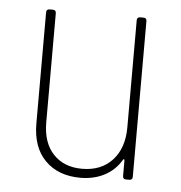

<svg xmlns="http://www.w3.org/2000/svg" viewBox="-43 -542 558 591"><g transform="rotate(5 236.0 -247.0)"><path d="M367 -501H377Q387 -501 387 -491V-10Q387 0 377 0H367Q357 0 357 -10V-58Q357 -61 355 -61.5Q353 -62 352 -59Q333 -27 300.5 -10Q268 7 226 7Q158 7 117.5 -33.5Q77 -74 77 -148V-491Q77 -501 87 -501H97Q107 -501 107 -491V-154Q107 -91 140 -56Q173 -21 229 -21Q288 -21 322.5 -58.5Q357 -96 357 -160V-491Q357 -501 367 -501Z"/></g></svg>

Font: Barlow Semi Condensed Thin
Style: Regular
Weight: 250
Width: 4
Designer: Jeremy Tribby
Foundry: Tribby Type
Version: Version 1.408